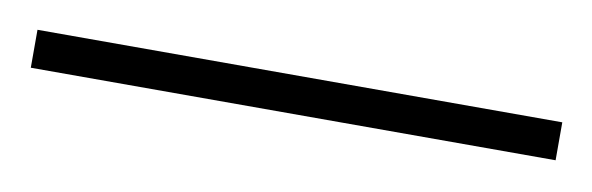

<svg xmlns="http://www.w3.org/2000/svg" viewBox="-23 -767 453 147"><g transform="rotate(10 204.0 -694.0)"><path d="M0 -679.5H408V-709H0Z"/></g></svg>

Font: Spartan ExtraLight
Style: Regular
Weight: 200
Designer: Matt Bailey, Mirko Velimirovic
Foundry: Matt Bailey
Version: Version 1.003; ttfautohint (v1.8.3)